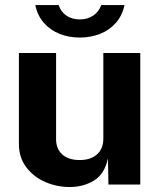

<svg xmlns="http://www.w3.org/2000/svg" viewBox="-20 -742 646 772"><path d="M56 -163V-529H205.5V-182Q205.5 -144 230.2 -121.2Q255 -98.5 300.5 -98.5Q344.5 -98.5 370 -121.2Q395.5 -144 395.5 -184.5V-529H544V0H416L414 -105Q400.5 -42 357.8 -16Q315 10 259.5 10Q209 10 162 -10.2Q115 -30.5 85.5 -69.8Q56 -109 56 -163ZM301 -591Q257 -591 219.8 -605.8Q182.5 -620.5 156.5 -650Q130.5 -679.5 122 -721.5H216Q224.5 -695 246.5 -679.5Q268.5 -664 301 -664Q333 -664 355.5 -679.8Q378 -695.5 387 -721.5H480.5Q472 -680 446.2 -650.5Q420.5 -621 382.8 -606Q345 -591 301 -591Z"/></svg>

Font: 1883 Sans
Style: Bold
Weight: 700
Designer: 1883 Sans project is a fork of Public Sans.
Version: Version 1.009